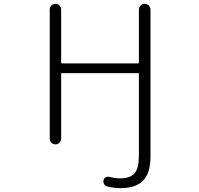

<svg xmlns="http://www.w3.org/2000/svg" viewBox="-20 -774 1040 1001"><path d="M298.8 -724.6V-447.3Q298.8 -443.4 303.7 -443.4H700.2Q704.1 -443.4 704.1 -447.3V-723.6Q704.1 -736.3 712.9 -745.1Q721.7 -753.9 734.4 -753.9Q747.1 -753.9 755.9 -745.1Q764.6 -736.3 764.6 -723.6V42Q764.6 127 726.6 167Q688.5 207 607.4 207Q572.3 207 537.1 197.3Q527.3 194.3 522 184.6Q516.6 174.8 520.5 164.1Q522.5 154.3 532.2 149.9Q542 145.5 551.8 148.4Q577.1 155.3 602.5 156.2Q658.2 156.2 681.2 129.9Q704.1 103.5 704.1 41V-388.7Q704.1 -392.6 700.2 -392.6H303.7Q298.8 -392.6 298.8 -388.7V-50.8Q298.8 -39.1 290 -30.3Q281.2 -21.5 269 -21.5Q256.8 -21.5 248 -30.3Q239.3 -39.1 239.3 -50.8V-724.6Q239.3 -736.3 248 -745.1Q256.8 -753.9 269 -753.9Q281.2 -753.9 290 -745.1Q298.8 -736.3 298.8 -724.6Z"/></svg>

Font: Gen Jyuu Gothic L Monospace Light
Style: Regular
Weight: 300
Designer: [Source Han Sans]
Ryoko NISHIZUKA  (kana & ideographs); Paul D. Hunt (Latin, Greek & Cyrillic); Wenlong ZHANG  (bopomofo
Version: Version 1.002.20150607